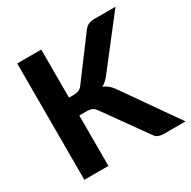

<svg xmlns="http://www.w3.org/2000/svg" viewBox="-161 -881 1030 1037"><g transform="rotate(-30 353.5 -363.0)"><path d="M226 -426H255.5Q292.5 -426 309 -449L492.5 -694.5Q505.5 -712 521 -718.8Q536.5 -725.5 559 -725.5H689L458 -428Q435.5 -399 411.5 -386.5Q429 -379.5 443 -368.2Q457 -357 470 -338.5L707 0H573.5Q560.5 0 551.2 -2Q542 -4 535 -7.5Q528 -11 523 -16.2Q518 -21.5 513.5 -28.5L327 -289.5Q317.5 -303 304.5 -308.8Q291.5 -314.5 268 -314.5H226V0H76V-725.5H226Z"/></g></svg>

Font: Lato Heavy
Style: Regular
Weight: 800
Designer: Lukasz Dziedzic
Foundry: tyPoland Lukasz Dziedzic
Version: Version 2.007; 2014-02-27